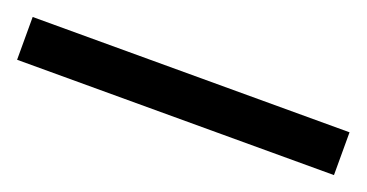

<svg xmlns="http://www.w3.org/2000/svg" viewBox="-25 -938 550 288"><g transform="rotate(20 250.0 -794.0)"><path d="M502.9 -759.8H-2.9V-828.1H502.9Z"/></g></svg>

Font: Puppies Kittens
Style: Regular
Weight: 400
Foundry: Ascender Corporation and Peter Mawhorter
Version: Version 0.1